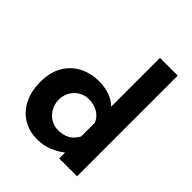

<svg xmlns="http://www.w3.org/2000/svg" viewBox="-220 -921 1064 1064"><g transform="rotate(45 312.0 -388.5)"><path d="M250 12Q189 12 141 -16.5Q93 -45 65.5 -99Q38 -153 38 -227Q38 -301 68 -353Q98 -405 150 -432Q202 -459 268 -459Q310 -459 348.5 -446Q387 -433 413 -406V-789H552V0H412V-46Q380 -21 340 -4.5Q300 12 250 12ZM296 -106Q338 -106 366 -122.5Q394 -139 412 -172V-279Q400 -311 369 -330Q338 -349 296 -349Q265 -349 238.5 -333.5Q212 -318 196 -291Q180 -264 180 -229Q180 -194 196 -166Q212 -138 238.5 -122Q265 -106 296 -106Z"/></g></svg>

Font: Reem Kufi Ink
Style: Bold
Weight: 700
Designer: Khaled Hosny
Version: Version 1.002